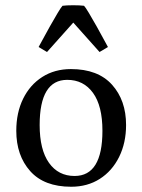

<svg xmlns="http://www.w3.org/2000/svg" viewBox="-20 -695 542 731"><path d="M42 -197Q42 -266 68 -319Q94 -372 141 -402Q188 -432 250 -432Q353 -432 406.5 -372.5Q460 -313 460 -219Q460 -151 433.5 -97.5Q407 -44 360 -14Q313 16 251 16Q148 16 95 -43.5Q42 -103 42 -197ZM131 -219Q131 -125 166.5 -75Q202 -25 264 -25Q370 -25 370 -197Q370 -292 334 -341.5Q298 -391 236 -391Q131 -391 131 -219ZM127 -516Q130 -521 142 -543.5Q154 -566 170 -594.5Q186 -623 199.5 -645.5Q213 -668 218 -673Q224 -674 235.5 -674.5Q247 -675 259 -675Q270 -675 282 -674.5Q294 -674 300 -673Q305 -668 318.5 -645.5Q332 -623 348 -594.5Q364 -566 376 -543.5Q388 -521 391 -516L359 -497L259 -609L159 -497Z"/></svg>

Font: Buenard
Style: Regular
Weight: 400
Version: Version 2.000